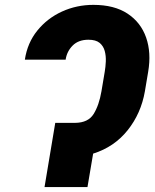

<svg xmlns="http://www.w3.org/2000/svg" viewBox="-20 -757 626 777"><path d="M220.7 -259.8H284.2Q336.9 -260.3 358.9 -295.7Q380.9 -331.1 390.6 -387.7L403.8 -466.3Q407.2 -485.8 408.2 -508.3Q409.2 -530.8 403.8 -550.8Q398.4 -570.8 383.1 -583.5Q367.7 -596.2 337.9 -596.2Q297.4 -596.2 273.9 -572.5Q250.5 -548.8 245.6 -515.6H80.6Q90.8 -583.5 131.1 -633.3Q171.4 -683.1 230.7 -710.2Q290 -737.3 357.9 -737.3Q442.4 -737.3 496.1 -701.9Q549.8 -666.5 571.3 -605.2Q592.8 -543.9 579.6 -466.3L566.4 -387.7Q550.8 -297.9 496.6 -230Q442.4 -162.1 356.9 -135.3L334 0H160.2L203.6 -259.8Z"/></svg>

Font: Inter Extra Bold
Style: Italic
Weight: 800
Italic angle: -9.39999°
Designer: Rasmus Andersson
Foundry: rsms
Version: Version 4.000;git-3c8e0fc